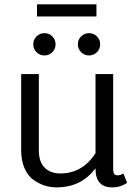

<svg xmlns="http://www.w3.org/2000/svg" viewBox="-20 -832 615 861"><path d="M145.8 -812.5H412.5V-758.3H145.8ZM214.6 -668.8Q229.2 -654.2 229.2 -633.3Q229.2 -612.5 214.6 -597.9Q200 -583.3 179.2 -583.3Q158.3 -583.3 143.8 -597.9Q129.2 -612.5 129.2 -633.3Q129.2 -654.2 143.8 -668.8Q158.3 -683.3 179.2 -683.3Q200 -683.3 214.6 -668.8ZM414.6 -668.8Q429.2 -654.2 429.2 -633.3Q429.2 -612.5 414.6 -597.9Q400 -583.3 379.2 -583.3Q358.3 -583.3 343.8 -597.9Q329.2 -612.5 329.2 -633.3Q329.2 -654.2 343.8 -668.8Q358.3 -683.3 379.2 -683.3Q400 -683.3 414.6 -668.8ZM550 -12.5Q521.7 8.3 483.3 8.3Q408.3 8.3 408.3 -75V-77.5Q345 8.3 233.3 8.3Q205.8 8.3 180 0Q154.2 -8.3 129.6 -25.8Q105 -43.3 90 -77.5Q75 -111.7 75 -158.3V-500H154.2V-158.3Q154.2 -105.8 180.4 -80Q206.7 -54.2 250 -54.2Q350 -54.2 408.3 -145V-500H487.5V-75Q487.5 -59.2 491.7 -52.5Q495.8 -45.8 508.3 -45.8Q520.8 -45.8 533.3 -54.2Z"/></svg>

Font: BoonBaan
Style: Regular
Weight: 400
Designer: Sungsit Sawaiwan
Foundry: FontUni
Version: Version 2.0